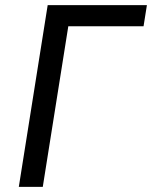

<svg xmlns="http://www.w3.org/2000/svg" viewBox="-20 -725 590 745"><path d="M53 0 165 -705H550L537 -623H245L146 0Z"/></svg>

Font: Nunito Sans 7pt Condensed Medium
Style: Italic
Weight: 500
Width: 3
Italic angle: -9°
Designer: Vernon Adams
Foundry: Vernon Adams
Version: Version 3.101;gftools[0.9.27]